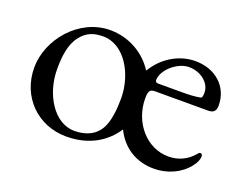

<svg xmlns="http://www.w3.org/2000/svg" viewBox="-76 -556 910 714"><g transform="rotate(20 379.0 -199.5)"><path d="M725 -99C721 -99 719 -98 714 -91C689 -62 656 -46 616 -46C531 -46 462 -124 462 -220C462 -249 468 -257 487 -257H698C719 -257 728 -267 728 -288C728 -362 671 -414 591 -414C524 -414 464 -375 430 -318C394 -375 329 -414 254 -414C131 -414 35 -298 35 -187C35 -70 122 14 234 14C324 14 387 -26 424 -83C454 -21 510 15 581 15C634 15 685 -8 715 -47C727 -62 733 -76 733 -89C733 -95 730 -99 725 -99ZM576 -385C623 -385 662 -353 662 -315C662 -301 660 -294 654 -293C632 -289 612 -288 580 -288H489C481 -288 477 -291 477 -298C477 -338 530 -385 576 -385ZM358 -71C338 -32 300 -16 255 -16C175 -16 117 -111 117 -210C117 -258 122 -309 149 -343C173 -374 201 -383 237 -383C322 -383 378 -284 378 -189C378 -150 374 -102 358 -71Z"/></g></svg>

Font: Garamond-Math
Style: Regular
Weight: 400
Version: Version 2019-08-16